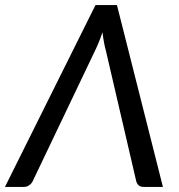

<svg xmlns="http://www.w3.org/2000/svg" viewBox="-52 -736 703 756"><path d="M589.5 0H514Q501.5 0 494.2 -6.2Q487 -12.5 484.5 -22L365.5 -534Q361 -550 357.5 -569Q354 -588 351.5 -609Q344.5 -588 336.8 -569Q329 -550 321 -534L76.5 -22Q72.5 -13.5 63.2 -6.8Q54 0 42.5 0H-32.5L324 -716H408.5Z"/></svg>

Font: Lato
Style: Italic
Weight: 400
Italic angle: -7°
Designer: Lukasz Dziedzic
Foundry: tyPoland Lukasz Dziedzic
Version: Version 2.007; 2014-02-27